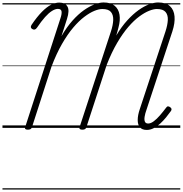

<svg xmlns="http://www.w3.org/2000/svg" viewBox="-20 -1036 1481 1556"><path d="M1170 17Q1132 17 1114 -4Q1096 -25 1096 -63.5Q1096 -102 1113 -152L1321 -781Q1338 -833 1340 -874Q1342 -915 1321.5 -939Q1301 -963 1251 -963Q1225 -963 1188.5 -948.5Q1152 -934 1109 -902.5Q1066 -871 1020.5 -818.5Q975 -766 930 -689.5Q885 -613 845 -511L680 -5Q677 5 669.5 10Q662 15 647 15Q634 15 627.5 10Q621 5 625 -6L879 -781Q896 -833 897.5 -874Q899 -915 879 -939Q859 -963 809 -963Q782 -963 745 -948Q708 -933 664 -900Q620 -867 574 -813Q528 -759 482.5 -680Q437 -601 397 -495L239 -5Q236 5 228 10Q220 15 206 15Q192 15 186 10Q180 5 184 -6L469 -885Q482 -922 479 -943Q476 -964 449 -964Q428 -964 401.5 -947.5Q375 -931 345 -897.5Q315 -864 280 -812Q271 -799 261.5 -796.5Q252 -794 241 -801Q231 -807 230 -815.5Q229 -824 236 -835Q280 -900 319.5 -940Q359 -980 394 -997.5Q429 -1015 460 -1015Q508 -1015 526.5 -983Q545 -951 523 -883Q512 -849 501 -814Q490 -779 478 -743Q521 -817 567.5 -869Q614 -921 659.5 -953Q705 -985 746 -1000.5Q787 -1016 819 -1016Q877 -1016 909 -989.5Q941 -963 948.5 -917Q956 -871 940 -813Q936 -797 931.5 -780.5Q927 -764 922 -748Q965 -820 1011.5 -871Q1058 -922 1103 -954Q1148 -986 1189 -1001Q1230 -1016 1261 -1016Q1325 -1016 1357.5 -986Q1390 -956 1394.5 -903Q1399 -850 1377 -782L1168 -149Q1156 -116 1152 -90Q1148 -64 1154.5 -49.5Q1161 -35 1181 -35Q1202 -35 1226.5 -53.5Q1251 -72 1276.5 -101.5Q1302 -131 1326 -163Q1333 -174 1341.5 -174Q1350 -174 1358 -168Q1369 -161 1370 -152.5Q1371 -144 1365 -136Q1348 -112 1326 -85Q1304 -58 1279 -35Q1254 -12 1226 2.5Q1198 17 1170 17ZM0 490H1441V500H0ZM0 -20H1441V0H0ZM0 -505H1441V-500H0ZM0 -1010H1441V-1000H0Z"/></svg>

Font: Playwrite US Trad Guides
Style: Regular
Weight: 400
Designer: Veronika Burian, José Scaglione
Foundry: TypeTogether
Version: Version 1.003